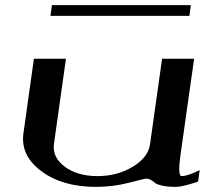

<svg xmlns="http://www.w3.org/2000/svg" viewBox="-20 -729 799 749"><path d="M737.3 -500 683.6 -121.1Q672.9 -42 688.5 -42Q711.9 -42 758.8 -65.4L752.9 -20.5Q691.4 0 667 0Q633.8 0 612.3 -4.9Q590.8 -9.8 584 -16.1Q577.1 -22.5 568.4 -27.3Q559.6 -32.2 546.9 -32.2Q544.9 -32.2 482.9 -16.1Q420.9 0 354.5 0Q223.6 0 141.6 -61Q59.6 -122.1 71.3 -208L112.3 -500H237.3L190.4 -167Q183.6 -115.2 232.9 -78.6Q282.2 -42 360.4 -42Q437.5 -42 498 -78.6Q558.6 -115.2 565.4 -167L612.3 -500ZM724.6 -709 718.8 -667H176.8L182.6 -709Z"/></svg>

Font: okolaks
Style: BoldItalic
Weight: 600
Width: 8
Italic angle: -8°
Version: Version 000.6.0